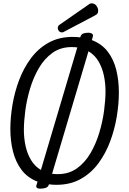

<svg xmlns="http://www.w3.org/2000/svg" viewBox="-20 -1094 774 1150"><path d="M351 -900Q340 -900 333 -908Q326 -916 326 -926Q326 -932 329 -937.5Q332 -943 334 -944L517 -1071Q523 -1074 528 -1074Q547 -1074 557.5 -1059.5Q568 -1045 568 -1031Q568 -1020 564.5 -1014Q561 -1008 548 -1001L360 -902Q356 -900 351 -900ZM221 36Q197 36 197 22Q197 20 198 16Q199 12 202 3L205 -6Q145 -29 109.5 -76Q74 -123 58 -186Q42 -249 42 -322Q42 -389 54.5 -465Q67 -541 94 -613Q121 -685 164.5 -744Q208 -803 270.5 -838Q333 -873 416 -873Q439 -873 461 -870V-872Q466 -889 479 -893.5Q492 -898 510 -898Q521 -898 529 -893.5Q537 -889 537 -881Q537 -877 532 -860L530 -854Q590 -831 625.5 -784.5Q661 -738 676.5 -675Q692 -612 692 -540Q692 -472 679.5 -396Q667 -320 640 -247.5Q613 -175 569.5 -116Q526 -57 463.5 -22Q401 13 318 13Q295 13 273 10V11Q268 27 253 31.5Q238 36 221 36ZM123 -316Q123 -267 133 -220.5Q143 -174 165.5 -136Q188 -98 225 -76L443 -810Q427 -812 409 -812Q343 -812 294.5 -777.5Q246 -743 213 -686.5Q180 -630 160 -563Q140 -496 131.5 -431Q123 -366 123 -316ZM326 -51Q392 -51 440.5 -85.5Q489 -120 522 -176.5Q555 -233 575 -300Q595 -367 603.5 -432Q612 -497 612 -547Q612 -596 602 -642.5Q592 -689 570 -726.5Q548 -764 510 -787L292 -53Q308 -51 326 -51Z"/></svg>

Font: Kite One
Style: Regular
Weight: 400
Designer: Eduardo Rodriguez Tunni
Foundry: Eduardo Rodriguez Tunni
Version: Version 1.002; ttfautohint (v1.8.4.7-5d5b);gftools[0.9.23]